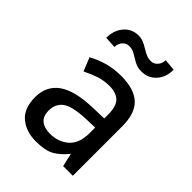

<svg xmlns="http://www.w3.org/2000/svg" viewBox="-211 -829 943 943"><g transform="rotate(45 260.5 -357.5)"><path d="M327.6 -100.1Q366.7 -133.8 367.2 -205.1V-245.1L300.8 -242.7Q212.4 -238.8 179.2 -213.9Q146.5 -189 146.5 -143.1Q146.5 -103 168.9 -85Q191.9 -66.4 229.5 -66.4Q288.1 -65.9 327.6 -100.1ZM106.9 -471.2Q139.2 -489.3 183.1 -502.4Q227.5 -515.1 277.3 -515.1Q368.7 -515.1 413.1 -474.1Q457 -433.1 457 -343.3V-4.4V-2V0H454.6H452.6H393.6H391.6H389.6V-2L389.2 -3.4L374 -69.3Q342.8 -30.3 308.6 -10.7Q290.5 -0.5 265.6 4.4Q240.7 9.3 209 9.3Q141.1 9.3 97.2 -27.3Q52.7 -64.5 52.7 -142.6Q52.7 -219.2 109.9 -260.7Q167 -301.8 288.6 -305.7L367.2 -308.1V-333.5Q367.2 -393.6 342.8 -416.5Q318.4 -439.5 272.5 -439.5Q235.4 -439.5 200.7 -428.2Q166 -416.5 136.2 -401.4L134.3 -400.4L131.8 -399.4L130.9 -401.4L129.9 -403.8L105 -465.8L104 -467.8L103 -469.2L105 -470.2ZM439 -718.3Q439 -665.5 408.9 -632.8Q378.9 -600.1 334 -600.1Q314 -600.1 299.3 -605Q284.7 -609.9 261 -625Q237.3 -640.1 226.8 -643.3Q216.3 -646.5 202.6 -646.5Q182.6 -646.5 168.5 -631.1Q154.3 -615.7 154.3 -591.8L93.8 -595.2Q93.8 -647.5 123.3 -681.6Q152.8 -715.8 198.2 -715.8Q215.3 -715.8 229 -710.9Q242.7 -706.1 266.1 -691.9Q289.6 -677.7 302 -673.3Q314.5 -668.9 329.6 -668.9Q350.6 -668.9 364.5 -685.5Q378.4 -702.1 378.4 -724.1Z"/></g></svg>

Font: MAUL
Style: Regular
Weight: 400
Designer: MAUL
Version: Version 1.0; 2020; ttfautohint (v1.8.3)